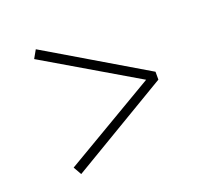

<svg xmlns="http://www.w3.org/2000/svg" viewBox="-88 -665 707 665"><g transform="rotate(-20 265.0 -333.0)"><path d="M468 -348V-319L105 -103L88 -133L428 -333L88 -533L105 -563Z"/></g></svg>

Font: Source Serif Pro Light
Style: Italic
Weight: 300
Italic angle: -12°
Designer: Frank Grießhammer
Foundry: Adobe Systems Incorporated
Version: Version 3.001;hotconv 1.0.111;makeotfexe 2.5.65597